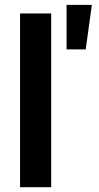

<svg xmlns="http://www.w3.org/2000/svg" viewBox="-20 -784 415 804"><path d="M194.3 -727.5V0H64V-727.5ZM258.8 -577.1V-763.7H364.7L338.9 -577.1Z"/></svg>

Font: V-Inter
Style: SemiBold-600
Weight: 600
Designer: Rasmus Andersson
Foundry: rsms
Version: Version 4.000;git-4146feb